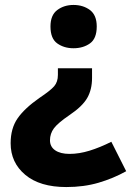

<svg xmlns="http://www.w3.org/2000/svg" viewBox="-20 -573 530 776"><path d="M352 -258Q352 -211 332.5 -177Q313 -143 261 -108Q214 -76 198 -54.5Q182 -33 182 -6Q182 20 203 34.5Q224 49 261 49Q300 49 342 36Q384 23 430 0L490 119Q438 148 378.5 165.5Q319 183 248 183Q141 183 82 133.5Q23 84 23 6Q23 -54 51 -94.5Q79 -135 139 -177Q184 -207 199 -224.5Q214 -242 214 -270V-297H352ZM371 -466Q371 -417 343.5 -397.5Q316 -378 277 -378Q239 -378 211.5 -397.5Q184 -417 184 -466Q184 -512 211.5 -532.5Q239 -553 277 -553Q316 -553 343.5 -532.5Q371 -512 371 -466Z"/></svg>

Font: Noto Sans Gurmukhi UI ExtraBold
Style: Regular
Weight: 800
Designer: Jelle Bosma - Monotype Design Team
Foundry: Monotype Imaging Inc.
Version: Version 2.004; ttfautohint (v1.8.4.7-5d5b)